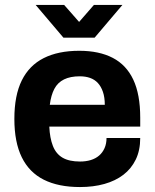

<svg xmlns="http://www.w3.org/2000/svg" viewBox="-20 -743 624 775"><path d="M303 12Q216 12 157 -17.5Q98 -47 68 -108Q38 -169 38 -263Q38 -358 68 -418.5Q98 -479 156.5 -508.5Q215 -538 300 -538Q380 -538 435 -509.5Q490 -481 518 -421.5Q546 -362 546 -268V-232H179Q181 -186 193.5 -154Q206 -122 232.5 -106.5Q259 -91 303 -91Q327 -91 346.5 -97Q366 -103 380 -115Q394 -127 402 -145Q410 -163 410 -186H546Q546 -136 528 -99Q510 -62 478 -37.5Q446 -13 401.5 -0.5Q357 12 303 12ZM181 -320H403Q403 -350 395.5 -372Q388 -394 375 -408Q362 -422 343.5 -428.5Q325 -435 302 -435Q264 -435 238.5 -422.5Q213 -410 199.5 -384.5Q186 -359 181 -320ZM124 -723H239L327 -623L271 -622L359 -723H474L362 -591H236Z"/></svg>

Font: Archivo SemiBold
Style: Bold
Weight: 700
Version: Version 2.001